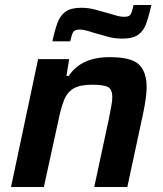

<svg xmlns="http://www.w3.org/2000/svg" viewBox="-20 -746 651 766"><path d="M24 0 132 -510H256L245 -443H254Q304 -518 417 -518Q504 -518 534.5 -488.5Q565 -459 565 -398Q565 -380 561.5 -353.5Q558 -327 552 -298L488 0H356L415 -275Q420 -301 424 -322.5Q428 -344 428 -358Q428 -391 409.5 -399.5Q391 -408 348 -408Q298 -408 272.5 -392.5Q247 -377 234.5 -344Q222 -311 212 -261L155 0ZM189 -581Q198 -624 209 -654Q220 -684 241.5 -699.5Q263 -715 304 -715Q332 -715 358.5 -708Q385 -701 409 -694Q428 -689 444 -684Q460 -679 476 -679Q496 -679 501.5 -689Q507 -699 513 -726H584Q574 -682 563.5 -652.5Q553 -623 531.5 -607.5Q510 -592 469 -592Q439 -592 414 -598.5Q389 -605 365 -612Q346 -618 329 -623Q312 -628 297 -628Q278 -628 272 -618Q266 -608 260 -581Z"/></svg>

Font: Saira SemiBold
Style: Italic
Weight: 600
Italic angle: -12°
Designer: Hector Gatti with collaboration of the Omnibus-Type team
Foundry: Omnibus-Type
Version: Version 1.100; ttfautohint (v1.8.3)